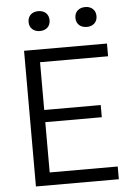

<svg xmlns="http://www.w3.org/2000/svg" viewBox="-61 -982 742 1029"><g transform="rotate(-5 310.0 -467.5)"><path d="M90 0H536V-68.5H170V-339H474V-404.5H170V-661.5H536V-730H90ZM184 -828C217.5 -828 240.5 -848 240.5 -881.5C240.5 -915 217.5 -935 184 -935C151 -935 127.5 -915 127.5 -881.5C127.5 -848 151 -828 184 -828ZM436.5 -828C469.5 -828 493 -848 493 -881.5C493 -915 469.5 -935 436.5 -935C403 -935 379.5 -915 379.5 -881.5C379.5 -848 403 -828 436.5 -828Z"/></g></svg>

Font: Monaspace Neon Light
Style: Regular
Weight: 300
Designer: Riley Cran & the Lettermatic Team
Foundry: Lettermatic
Version: Version 1.200 (Monaspace Neon)